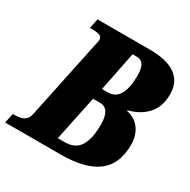

<svg xmlns="http://www.w3.org/2000/svg" viewBox="-183 -863 1000 1012"><g transform="rotate(30 316.5 -357.0)"><path d="M-10 -59H2Q35 -59 55.5 -70Q76 -81 83 -112L183 -589Q190 -617 190 -625Q190 -643 174.5 -649Q159 -655 126 -655H115L127 -714H446Q550 -714 603 -676Q656 -638 656 -564Q656 -487 615 -441.5Q574 -396 504 -378L503 -374Q552 -365 581.5 -326.5Q611 -288 611 -229Q611 -111 537 -55.5Q463 0 315 0H-23ZM367 -408Q458 -408 458 -565Q458 -647 407 -647H379L331 -408ZM300 -67Q365 -67 392.5 -111.5Q420 -156 420 -243Q420 -340 358 -340H316L259 -67Z"/></g></svg>

Font: Noto Serif NarrowBlack
Style: Italic
Weight: 900
Width: 4
Italic angle: -12°
Designer: Monotype Design Team
Foundry: Monotype Imaging Inc.
Version: Version 1.001